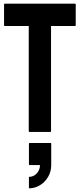

<svg xmlns="http://www.w3.org/2000/svg" viewBox="-20 -716 440 1042"><path d="M140 0Q136 0 136 -4V-575H6Q2 -575 2 -579V-692Q2 -696 6 -696H387Q391 -696 391 -692V-579Q391 -575 387 -575H257V-4Q257 0 253 0ZM137 306V244Q162 244 179.5 225Q197 206 197 180H141Q137 180 137 176V64Q137 60 141 60H254Q258 60 258 64V180Q258 215 241 244Q224 273 196.5 289.5Q169 306 137 306Z"/></svg>

Font: AL Dynamic
Style: Regular
Weight: 400
Version: Version 1.000; ttfautohint (v1.8.2) -l 8 -r 50 -G 200 -x 14 